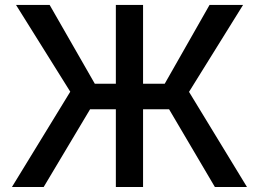

<svg xmlns="http://www.w3.org/2000/svg" viewBox="-20 -747 1034 767"><path d="M551.5 -727.3V0H442.8V-727.3ZM27.7 0 260.7 -380.7 44 -727.3H178.3L358.7 -412.6H638.1L817.1 -727.3H951L735.1 -380L966.6 0H838.4L655.5 -310.4H339.8L154.5 0Z"/></svg>

Font: InterMG Medium
Style: Regular
Weight: 500
Designer: Rasmus Andersson
Foundry: rsms
Version: Version 3.019;December 26, 2023;FontCreator 15.0.0.2955 64-b